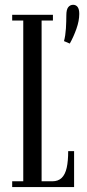

<svg xmlns="http://www.w3.org/2000/svg" viewBox="-20 -760 354 780"><path d="M240 -593Q246 -615.5 247.8 -644.5Q249.5 -673.5 249.5 -698Q249.5 -721 257.2 -730.8Q265 -740.5 277 -740.5Q288.5 -740.5 295.2 -731.8Q302 -723 302 -703.5Q302 -675.5 290.5 -643Q279 -610.5 263.5 -583ZM29.5 0V-23.5H74.5V-676.5H29.5V-700H195V-676.5H149V-23.5H192.5Q216.5 -23.5 230.8 -37.5Q245 -51.5 251 -78.5Q257 -105.5 257 -146H281V0Z"/></svg>

Font: Imbue 48pt
Style: Regular
Weight: 400
Designer: Tyler Finck
Foundry: Etcetera Type Company
Version: Version 1.102